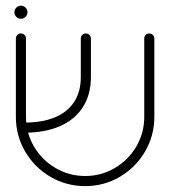

<svg xmlns="http://www.w3.org/2000/svg" viewBox="-20 -639 592 668"><path d="M35.2 -232.6V-505.2Q35.2 -512.6 40.4 -517.6Q45.6 -522.6 52.6 -522.6Q60 -522.6 65.2 -517.4Q70.4 -512.2 70.4 -505.2V-232.6Q70.4 -176.7 98.1 -129.4Q125.9 -82.2 173.1 -54.4Q220.4 -26.7 276.3 -26.7Q332.2 -26.7 379.4 -54.4Q426.7 -82.2 454.3 -129.4Q481.9 -176.7 481.9 -232.6V-505.2Q481.9 -512.6 487 -517.6Q492.2 -522.6 499.3 -522.6Q506.7 -522.6 511.9 -517.4Q517 -512.2 517 -505.2V-232.6Q517 -167 484.6 -111.7Q452.2 -56.3 397 -23.9Q341.9 8.5 276.3 8.5Q210.7 8.5 155.4 -23.9Q100 -56.3 67.6 -111.7Q35.2 -167 35.2 -232.6ZM261.1 -370.4V-505.2Q261.1 -512.6 266.3 -517.6Q271.5 -522.6 278.5 -522.6Q285.9 -522.6 291.1 -517.4Q296.3 -512.2 296.3 -505.2V-370.4Q296.3 -310.4 268.7 -266.9Q241.1 -223.3 189.3 -200.4Q137.4 -177.4 65.9 -177.4V-212.6Q128.1 -212.6 171.9 -231.1Q215.6 -249.6 238.3 -285Q261.1 -320.4 261.1 -370.4ZM30 -596.3Q30 -605.6 36.7 -612.4Q43.3 -619.3 52.6 -619.3Q62.2 -619.3 68.9 -612.6Q75.6 -605.9 75.6 -596.3Q75.6 -587 68.7 -580.4Q61.9 -573.7 52.6 -573.7Q43.3 -573.7 36.7 -580.4Q30 -587 30 -596.3Z"/></svg>

Font: 26F Galaxy Hebrew Light
Style: Regular
Weight: 300
Designer: C₂₉H₂₅N₃O₅
Version: Version 1.000